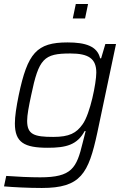

<svg xmlns="http://www.w3.org/2000/svg" viewBox="-21 -729 640 955"><path d="M356 -709 341 -637H402L417 -709ZM187 206C381 206 419 135 463 -69L556 -510H503L482 -439H477C463 -499 405 -518 315 -518C161 -518 116 -465 72 -255C60 -196 53 -150 53 -115C53 -20 100 6 217 6C307 6 363 -8 400 -77H405L390 -18C360 107 336 153 179 153C129 153 61 150 10 146L-1 198C42 202 121 206 187 206ZM244 -48C149 -48 114 -60 114 -128C114 -157 122 -199 134 -255C172 -438 197 -463 329 -463C420 -463 458 -437 458 -368C458 -317 428 -164 390 -111C359 -67 324 -48 244 -48Z"/></svg>

Font: Saira UNSAM Light Italic
Style: Regular
Weight: 300
Italic angle: -12°
Designer: Hector Gatti with collaboration of the Omnibus-Type team
Foundry: Omnibus-Type
Version: Version 0.072;PS 000.072;hotconv 1.0.88;makeotf.lib2.5.64775